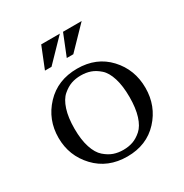

<svg xmlns="http://www.w3.org/2000/svg" viewBox="-167 -845 952 991"><g transform="rotate(-30 309.0 -350.0)"><path d="M568 -249Q568 -141 497 -64.5Q426 12 311 12Q195 12 122.5 -65Q50 -142 50 -249Q50 -357 122.5 -434Q195 -511 311 -511Q426 -511 497 -434.5Q568 -358 568 -249ZM458.5 -137Q473 -183 473 -249Q473 -315 458.5 -361.5Q444 -408 418.5 -430.5Q393 -453 367 -462Q341 -471 310 -471Q279 -471 253 -462Q227 -453 201 -430.5Q175 -408 160 -361.5Q145 -315 145 -249Q145 -183 160 -137Q175 -91 201 -68.5Q227 -46 253 -37Q279 -28 310 -28Q341 -28 367 -37Q393 -46 418.5 -68.5Q444 -91 458.5 -137ZM163 -585 214 -712H325L202 -585ZM293 -585 344 -712H455L332 -585Z"/></g></svg>

Font: Tenor Sans
Style: Regular
Weight: 400
Designer: Denis Masharov
Foundry: Denis Masharov
Version: Version 1.1